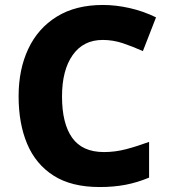

<svg xmlns="http://www.w3.org/2000/svg" viewBox="-20 -744 683 774"><path d="M394 -583Q316 -583 273 -522Q230 -461 230 -355Q230 -246 271 -188.5Q312 -131 399 -131Q444 -131 488 -142.5Q532 -154 581 -172V-28Q533 -8 485.5 1Q438 10 382 10Q268 10 196 -36Q124 -82 89.5 -164Q55 -246 55 -356Q55 -464 94 -547Q133 -630 209 -677Q285 -724 395 -724Q447 -724 502.5 -711.5Q558 -699 609 -674L556 -538Q516 -556 476 -569.5Q436 -583 394 -583Z"/></svg>

Font: Noto Sans Gurmukhi UI ExtraBold
Style: Regular
Weight: 800
Designer: Jelle Bosma - Monotype Design Team
Foundry: Monotype Imaging Inc.
Version: Version 2.004; ttfautohint (v1.8.4.7-5d5b)